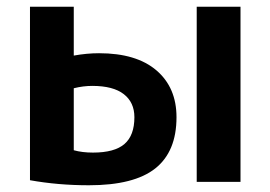

<svg xmlns="http://www.w3.org/2000/svg" viewBox="-20 -540 803 570"><path d="M564 0V-520H694V0ZM69 -520H199V-375Q238 -382 274 -382Q385 -382 444.5 -331Q504 -280 504 -192Q504 -90 441 -40Q378 10 244 10Q152 10 69 -5ZM199 -278V-94Q224 -87 256 -87Q320 -87 349.5 -112.5Q379 -138 379 -192Q379 -236 347.5 -260.5Q316 -285 254 -285Q227 -285 199 -278Z"/></svg>

Font: M PLUS 1p
Style: Bold
Weight: 700
Version: Version 1.062